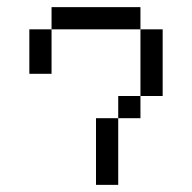

<svg xmlns="http://www.w3.org/2000/svg" viewBox="-20 -520 540 540"><path d="M250 -187.5V0H312.5V-187.5ZM312.5 -187.5H375V-250H312.5ZM375 -250H437.5V-437.5H375ZM62.5 -437.5Q62.5 -437.5 62.5 -312.5H125Q125 -312.5 125 -437.5ZM125 -437.5H375V-500H125Z"/></svg>

Font: Unifont
Style: Regular
Weight: 500
Version: Version 13.0.05